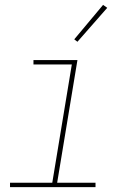

<svg xmlns="http://www.w3.org/2000/svg" viewBox="-20 -766 540 786"><path d="M21 0V-18H194L274 -502H117V-520H297L214 -18H371V0ZM297 -595 284 -605 402 -746 419 -734Z"/></svg>

Font: Iosevka SS18 Thin
Style: Italic
Weight: 100
Italic angle: -9°
Monospace: yes
Designer: Belleve Invis
Foundry: Belleve Invis
Version: Version 25.1.1; ttfautohint (v1.8.4)